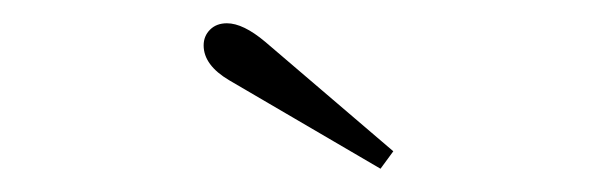

<svg xmlns="http://www.w3.org/2000/svg" viewBox="-20 -729 517 165"><path d="M177 -660Q155 -673 155 -690Q155 -698 160.5 -703.5Q166 -709 175 -709Q189 -709 208 -693L318 -599L307 -584Z"/></svg>

Font: Taviraj ExtraLight
Style: Regular
Weight: 275
Designer: Katatrad Team
Foundry: CadsonDemak
Version: Version 1.001